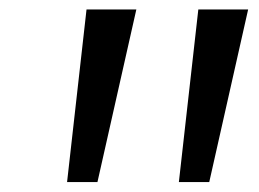

<svg xmlns="http://www.w3.org/2000/svg" viewBox="-20 -844 532 395"><path d="M118 -469.5 158 -824.5H260.5L180.5 -469.5ZM348 -469.5 388 -824.5H490.5L410.5 -469.5Z"/></svg>

Font: Merriweather Text
Style: Italic
Weight: 400
Italic angle: -7.8°
Designer: Eben Sorkin
Foundry: Eben Sorkin
Version: Version 2.100